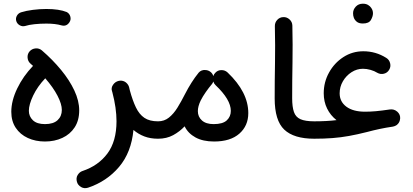

<svg xmlns="http://www.w3.org/2000/svg" viewBox="-20 -708 2178 1013"><path d="M39.6 -118.2Q39.6 -176.3 70.8 -241.2Q102.1 -306.2 154.3 -360.4Q147.9 -366.2 141.1 -372.1Q127 -384.3 125.5 -403.6Q124 -422.9 136.2 -437Q148.9 -451.2 168 -452.6Q187 -454.1 201.2 -441.9Q257.8 -393.1 302.2 -339.1Q346.7 -285.2 372.3 -230.5Q397.9 -175.8 397.9 -125.5Q397.9 -72.8 374 -36.1Q350.1 0.5 309.1 19.5Q268.1 38.6 217.3 38.6Q167 38.6 126.7 20Q86.4 1.5 63 -33.7Q39.6 -68.8 39.6 -118.2ZM132.3 -123.5Q132.3 -93.8 153.6 -73.5Q174.8 -53.2 217.3 -53.2Q261.7 -53.2 283.9 -74Q306.2 -94.7 306.2 -127.9Q306.2 -158.7 283.7 -202.4Q261.2 -246.1 218.8 -294.9Q177.7 -251.5 155 -203.9Q132.3 -156.2 132.3 -123.5ZM65.9 -596.7Q61.5 -610.8 68.8 -624.5Q76.2 -638.2 91.3 -643.1Q117.7 -651.4 153.6 -656Q189.5 -660.6 224.6 -660.6Q292 -660.6 332 -644.5Q346.7 -636.7 351.1 -620.4Q355.5 -604 346.2 -590.3Q330.6 -566.9 304.2 -574.2Q272 -583.5 224.6 -583.5Q191.4 -583.5 161.6 -580.3Q131.8 -577.1 112.3 -570.8Q97.7 -566.9 84 -574.7Q70.3 -582.5 65.9 -596.7Z M571.3 -226.1Q564.9 -243.7 576.2 -260.3Q587.4 -276.9 606 -281.2Q614.3 -283.2 622.1 -282.2Q636.7 -280.3 647.2 -270.5Q657.7 -260.7 661.1 -248Q663.1 -239.7 665 -231.4Q679.7 -177.2 697.3 -140.9Q714.8 -104.5 741.9 -86.2Q769 -67.9 813.5 -67.9H814Q833 -67.9 846.4 -54.4Q859.9 -41 859.9 -22Q859.9 -2.9 846.4 10.5Q833 23.9 814 23.9H813.5Q773.4 23.9 741.5 11.7Q709.5 -0.5 684.1 -22.5Q672.9 96.2 608.2 172.6Q543.5 249 444.8 282.2Q424.3 288.6 407.7 278.8Q391.1 269 386.2 252.4Q379.9 231 389.9 215.1Q399.9 199.2 415 194.3Q498.5 166.5 546.6 102.1Q594.7 37.6 594.7 -68.4Q594.7 -137.7 572.8 -221.2Q572.3 -223.6 571.3 -226.1Z M768.1 -22Q768.1 -41 781.5 -54.4Q794.9 -67.9 814 -67.9Q846.7 -67.9 871.3 -87.6Q896 -107.4 916.3 -140.1Q936.5 -172.9 956.5 -212.4Q972.2 -243.2 990.5 -272Q1008.8 -300.8 1026.4 -322.3L1027.3 -323.7Q1042 -341.3 1066.4 -338.4Q1080.6 -336.9 1091.3 -328.1Q1101.6 -319.8 1105.5 -306.6Q1108.4 -316.4 1115.7 -323.7Q1128.4 -337.9 1147.7 -338.1Q1167 -338.4 1180.7 -325.7Q1290 -221.7 1290 -111.3Q1290 -44.4 1242.9 -2.9Q1195.8 38.6 1109.4 38.6Q1050.8 38.6 1011.5 17.1Q972.2 -4.4 954.1 -41.5Q928.2 -13.7 893.6 5.1Q858.9 23.9 814 23.9Q794.9 23.9 781.5 10.5Q768.1 -2.9 768.1 -22ZM1023.9 -121.6Q1023.9 -91.8 1045.4 -72.5Q1066.9 -53.2 1107.4 -53.2Q1155.3 -53.2 1176.5 -73Q1197.8 -92.8 1197.8 -123Q1197.8 -182.6 1117.2 -258.8Q1108.9 -266.6 1105.5 -277.8Q1102.5 -269.5 1097.2 -263.2Q1082.5 -246.1 1065.9 -222.4Q1049.3 -198.7 1038.6 -177.2Q1023.9 -146.5 1023.9 -121.6Z M1429.2 -188.5Q1429.2 -280.8 1430.9 -373.8Q1432.6 -466.8 1430.2 -569.8Q1429.7 -588.9 1442.6 -603Q1455.6 -617.2 1474.6 -617.7Q1493.2 -618.7 1507.6 -605.5Q1522 -592.3 1522.5 -573.2Q1524.9 -471.7 1523.2 -377.4Q1521.5 -283.2 1521.5 -189.9Q1521.5 -144 1530.8 -117.2Q1540 -90.3 1565.2 -79.1Q1590.3 -67.9 1637.7 -67.9H1638.2Q1657.2 -67.9 1670.7 -54.4Q1684.1 -41 1684.1 -22Q1684.1 -2.9 1670.7 10.5Q1657.2 23.9 1638.2 23.9H1637.7Q1530.3 23.9 1479.7 -24.2Q1429.2 -72.3 1429.2 -188.5Z M1592.3 -22Q1592.3 -41 1605.7 -54.4Q1619.1 -67.9 1638.2 -67.9Q1703.6 -67.9 1755.4 -74.2Q1723.6 -99.1 1705.8 -135.3Q1688 -171.4 1688 -215.8Q1688 -274.9 1716.1 -325.4Q1744.1 -376 1791.5 -406.7Q1838.9 -437.5 1897 -437.5Q1962.4 -437.5 2017.6 -402.8Q2033.7 -393.1 2038.3 -374.5Q2043 -356 2033.2 -339.8Q2023.9 -323.7 2005.6 -319.1Q1987.3 -314.5 1970.2 -324.2Q1955.6 -333.5 1934.8 -339.4Q1914.1 -345.2 1895 -345.2Q1862.8 -345.2 1834.7 -327.1Q1806.6 -309.1 1789.3 -279.5Q1772 -250 1772 -215.8Q1772 -171.4 1807.6 -145Q1843.3 -118.7 1905.8 -118.7Q1933.1 -118.7 1963.1 -121.3Q1993.2 -124 2036.1 -130.4Q2058.6 -133.8 2075.7 -119.1Q2076.2 -118.7 2076.7 -118.2Q2076.7 -118.2 2077.1 -117.7Q2088.4 -107.4 2090.8 -92.8Q2092.3 -83.5 2089.8 -74.2Q2086.4 -59.1 2074.2 -49.3Q2073.7 -49.3 2073.7 -48.8Q2073.2 -48.8 2073.2 -48.3Q2064 -42 2053.2 -40Q2016.6 -34.7 1984.1 -27.8Q1951.7 -21 1915 -11.2Q1864.7 1.5 1821.5 9.3Q1778.3 17.1 1734.4 20.5Q1690.4 23.9 1638.2 23.9Q1619.1 23.9 1605.7 10.5Q1592.3 -2.9 1592.3 -22ZM1842.8 -638.2Q1842.8 -657.7 1857.2 -673.1Q1871.6 -688.5 1894.5 -688.5Q1910.6 -688.5 1921.9 -681.9Q1933.1 -675.3 1939.5 -665Q1947.8 -652.8 1947.8 -637.7Q1947.8 -621.6 1937 -602.8Q1926.3 -584 1894.5 -584Q1873.5 -584 1862.3 -593.3Q1851.1 -602.5 1846.7 -614.7Q1842.8 -625 1842.8 -638.2Z"/></svg>

Font: Mikhak Medium
Style: Regular
Weight: 500
Designer: Amin Abedi
Version: Version 3.3